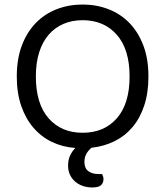

<svg xmlns="http://www.w3.org/2000/svg" viewBox="-20 -641 729 846"><path d="M634 -304Q634 -232 615.5 -176Q597 -120 563.5 -80.5Q530 -41 484 -18.5Q438 4 383 10Q369 22 360.5 37Q352 52 352 73Q352 100 369 113Q386 126 415 126H430Q436 138 436 149Q436 165 425 175Q414 185 387 185Q365 185 345.5 178.5Q326 172 311.5 159.5Q297 147 288.5 129.5Q280 112 280 89Q280 63 289 44Q298 25 312 11Q256 7 209 -15.5Q162 -38 127.5 -78Q93 -118 73.5 -174.5Q54 -231 54 -304Q54 -382 76.5 -441Q99 -500 138 -540Q177 -580 230 -600.5Q283 -621 344 -621Q405 -621 458 -600.5Q511 -580 550 -540Q589 -500 611.5 -441Q634 -382 634 -304ZM551 -304Q551 -424 494.5 -488Q438 -552 344 -552Q297 -552 259 -535.5Q221 -519 194 -487.5Q167 -456 152.5 -410Q138 -364 138 -304Q138 -184 194 -120Q250 -56 344 -56Q439 -56 495 -120Q551 -184 551 -304Z"/></svg>

Font: Baloo Bhai 2
Style: Regular
Weight: 400
Designer: Supriya Tembe, Noopur Datye and Ek Type
Foundry: Ek Type
Version: Version 1.640;PS 1.000;hotconv 16.6.51;makeotf.lib2.5.65220;